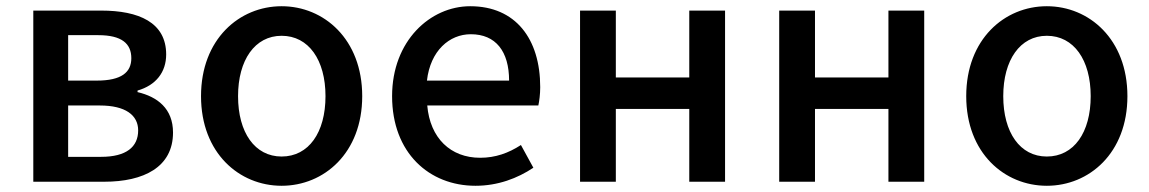

<svg xmlns="http://www.w3.org/2000/svg" viewBox="-20 -584 3691 617"><path d="M87 0H315C442 0 536 -47 536 -158C536 -235 486 -273 422 -288V-293C481 -310 514 -352 514 -409C514 -512 426 -550 305 -550H87ZM199 -325V-471H296C371 -471 402 -444 402 -397C402 -352 371 -325 291 -325ZM199 -80V-245H301C383 -245 424 -214 424 -165C424 -112 386 -80 305 -80Z M885 13C1021 13 1144 -92 1144 -275C1144 -458 1021 -564 885 -564C749 -564 626 -458 626 -275C626 -92 749 13 885 13ZM885 -81C799 -81 745 -158 745 -275C745 -391 799 -469 885 -469C972 -469 1026 -391 1026 -275C1026 -158 972 -81 885 -81Z M1508 13C1580 13 1643 -11 1694 -45L1654 -118C1614 -92 1572 -77 1523 -77C1428 -77 1362 -140 1353 -245H1710C1713 -259 1716 -281 1716 -304C1716 -459 1637 -564 1491 -564C1363 -564 1240 -453 1240 -275C1240 -93 1359 13 1508 13ZM1352 -325C1363 -421 1424 -474 1493 -474C1573 -474 1616 -419 1616 -325Z M1844 0H1959V-234H2195V0H2310V-550H2195V-335H1959V-550H1844Z M2484 0H2599V-234H2835V0H2950V-550H2835V-335H2599V-550H2484Z M3344 13C3480 13 3603 -92 3603 -275C3603 -458 3480 -564 3344 -564C3208 -564 3085 -458 3085 -275C3085 -92 3208 13 3344 13ZM3344 -81C3258 -81 3204 -158 3204 -275C3204 -391 3258 -469 3344 -469C3431 -469 3485 -391 3485 -275C3485 -158 3431 -81 3344 -81Z"/></svg>

Font: Noto Sans HK Medium
Style: Regular
Weight: 500
Designer: Ryoko NISHIZUKA 西塚涼子 (kana, bopomofo & ideographs); Paul D. Hunt (Latin, Greek & Cyrillic); Sandoll Communications 산돌커뮤니
Foundry: Adobe
Version: Version 2.002;hotconv 1.0.116;makeotfexe 2.5.65601